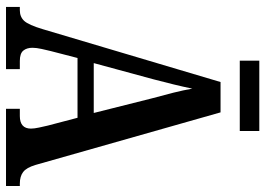

<svg xmlns="http://www.w3.org/2000/svg" viewBox="-142 -741 883 639"><g transform="rotate(90 299.5 -421.5)"><path d="M3 0V-46H14Q36 -46 49.5 -60.5Q63 -75 77 -122L253 -714H354L529 -98Q538 -68 552.5 -57Q567 -46 591 -46H599V0H342V-46H366Q408 -46 408 -83Q408 -94 404.5 -110Q401 -126 398 -139L372 -238H173L150 -149Q147 -137 143 -119Q139 -101 139 -88Q139 -69 148.5 -57.5Q158 -46 183 -46H210V0ZM190 -292H356L308 -483Q297 -523 288.5 -557Q280 -591 275 -620Q269 -591 261 -558Q253 -525 244 -491ZM182 -778V-843H416V-778Z"/></g></svg>

Font: Noto Serif Bengali ExtraCondensed SemiBold
Style: Regular
Weight: 600
Width: 2
Designer: Juan Bruce, Universal Thirst, Indian Type Foundry and the Monotype Design Team.
Foundry: Monotype Imaging Inc.
Version: Version 2.003; ttfautohint (v1.8.4.7-5d5b)